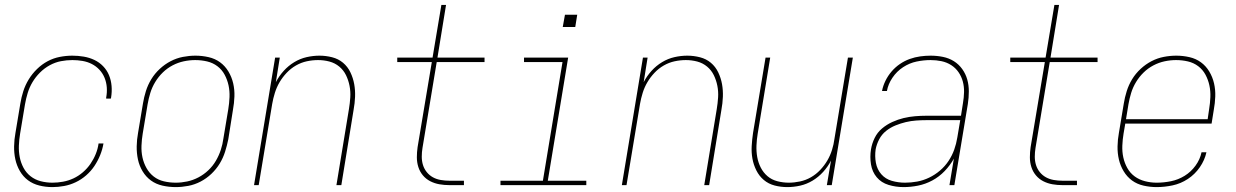

<svg xmlns="http://www.w3.org/2000/svg" viewBox="-20 -755 5040 783"><path d="M194 8Q166 8 140 1.5Q114 -5 94 -20Q74 -35 61 -57.5Q48 -80 42.5 -105.5Q37 -131 37.5 -158.5Q38 -186 43 -213L63 -333Q67 -358 75 -383Q83 -408 97 -431Q111 -454 131 -473.5Q151 -493 174.5 -505.5Q198 -518 224 -523Q250 -528 275 -528Q299 -528 322 -524Q345 -520 365 -510.5Q385 -501 400.5 -485Q416 -469 424.5 -448.5Q433 -428 435 -404.5Q437 -381 433 -357Q433 -356 432.5 -355Q432 -354 432 -353H413Q413 -354 413 -355Q413 -356 413 -357Q417 -378 415.5 -398.5Q414 -419 406.5 -437.5Q399 -456 385.5 -470.5Q372 -485 354.5 -494Q337 -503 316.5 -506.5Q296 -510 275 -510Q252 -510 228.5 -505.5Q205 -501 183 -489Q161 -477 143 -459Q125 -441 112.5 -420Q100 -399 93 -376Q86 -353 82 -330L62 -210Q58 -186 57 -161.5Q56 -137 60.5 -114Q65 -91 76 -70.5Q87 -50 105 -36Q123 -22 146 -16Q169 -10 194 -10Q215 -10 237 -14Q259 -18 279.5 -27.5Q300 -37 318 -52.5Q336 -68 349 -87Q362 -106 370.5 -127Q379 -148 382 -170H402Q398 -146 388.5 -122.5Q379 -99 365 -78Q351 -57 331.5 -40Q312 -23 289 -12Q266 -1 241.5 3.5Q217 8 194 8Z M697 8Q669 8 642.5 2Q616 -4 595.5 -19Q575 -34 561.5 -56.5Q548 -79 542.5 -105Q537 -131 537.5 -158.5Q538 -186 543 -213L563 -333Q567 -358 575 -383.5Q583 -409 597 -432Q611 -455 631.5 -474Q652 -493 676 -505.5Q700 -518 726 -523Q752 -528 777 -528Q804 -528 830.5 -522Q857 -516 877.5 -501Q898 -486 911.5 -463.5Q925 -441 931 -415Q937 -389 936 -361.5Q935 -334 930 -307L911 -187Q906 -162 898 -136.5Q890 -111 876 -88Q862 -65 842 -46Q822 -27 798 -14.5Q774 -2 748 3Q722 8 697 8ZM697 -10Q720 -10 743.5 -15Q767 -20 789 -31.5Q811 -43 829.5 -60.5Q848 -78 860.5 -99.5Q873 -121 880.5 -144Q888 -167 891 -190L911 -310Q915 -334 916 -359Q917 -384 912 -407Q907 -430 896 -450.5Q885 -471 866.5 -485Q848 -499 824.5 -504.5Q801 -510 776 -510Q753 -510 729.5 -505Q706 -500 684 -488.5Q662 -477 644 -459.5Q626 -442 613 -420.5Q600 -399 593 -376Q586 -353 582 -330L562 -210Q558 -186 557 -161Q556 -136 561 -113Q566 -90 577.5 -69.5Q589 -49 607 -35Q625 -21 648.5 -15.5Q672 -10 697 -10Z M1016 0 1102 -520H1121L1105 -420Q1118 -445 1137 -466Q1156 -487 1180 -501.5Q1204 -516 1230.5 -522Q1257 -528 1283 -528Q1309 -528 1334.5 -521.5Q1360 -515 1379 -499Q1398 -483 1409 -460Q1420 -437 1424.5 -412Q1429 -387 1428 -360.5Q1427 -334 1422 -307L1372 0H1352L1403 -310Q1407 -334 1408.5 -358Q1410 -382 1405.5 -405Q1401 -428 1391 -448.5Q1381 -469 1363.5 -483.5Q1346 -498 1323.5 -504Q1301 -510 1277 -510Q1254 -510 1231 -505Q1208 -500 1187 -488Q1166 -476 1149 -458Q1132 -440 1120 -419.5Q1108 -399 1101 -376.5Q1094 -354 1090 -331L1035 0Z M1813 0Q1792 0 1772 -3.5Q1752 -7 1734.5 -16Q1717 -25 1704.5 -40Q1692 -55 1686 -74Q1680 -93 1680 -113.5Q1680 -134 1683 -155L1741 -502H1600V-520H1744L1780 -735H1799L1764 -520H1956V-502H1761L1703 -152Q1700 -134 1700 -116Q1700 -98 1705 -82Q1710 -66 1720.5 -53Q1731 -40 1745.5 -32Q1760 -24 1777.5 -21Q1795 -18 1813 -18H1872V0Z M2021 0V-18H2194L2274 -502H2117V-520H2297L2214 -18H2371V0ZM2275 -645 2284 -695H2334L2326 -645Z M2516 0 2602 -520H2621L2605 -420Q2618 -445 2637 -466Q2656 -487 2680 -501.5Q2704 -516 2730.5 -522Q2757 -528 2783 -528Q2809 -528 2834.5 -521.5Q2860 -515 2879 -499Q2898 -483 2909 -460Q2920 -437 2924.5 -412Q2929 -387 2928 -360.5Q2927 -334 2922 -307L2872 0H2852L2903 -310Q2907 -334 2908.5 -358Q2910 -382 2905.5 -405Q2901 -428 2891 -448.5Q2881 -469 2863.5 -483.5Q2846 -498 2823.5 -504Q2801 -510 2777 -510Q2754 -510 2731 -505Q2708 -500 2687 -488Q2666 -476 2649 -458Q2632 -440 2620 -419.5Q2608 -399 2601 -376.5Q2594 -354 2590 -331L2535 0Z M3191 8Q3164 8 3139 1.5Q3114 -5 3095 -21Q3076 -37 3064.5 -60Q3053 -83 3048.5 -108Q3044 -133 3045.5 -159.5Q3047 -186 3051 -213L3102 -520H3121L3070 -210Q3066 -186 3065 -162Q3064 -138 3068 -115Q3072 -92 3082.5 -71.5Q3093 -51 3110 -36.5Q3127 -22 3150 -16Q3173 -10 3197 -10Q3219 -10 3242.5 -15Q3266 -20 3287 -32Q3308 -44 3325 -62Q3342 -80 3354 -100.5Q3366 -121 3373 -143.5Q3380 -166 3383 -189L3438 -520H3458L3372 0H3352L3369 -100Q3356 -75 3337 -54Q3318 -33 3294 -18.5Q3270 -4 3243.5 2Q3217 8 3191 8Z M3665 8Q3633 8 3603.5 -1Q3574 -10 3555.5 -32Q3537 -54 3532 -84.5Q3527 -115 3532 -146Q3536 -170 3547 -192.5Q3558 -215 3577 -231Q3596 -247 3619 -257.5Q3642 -268 3665 -273.5Q3688 -279 3711.5 -281Q3735 -283 3758 -283H3899L3907 -334Q3911 -357 3911.5 -379.5Q3912 -402 3906.5 -422.5Q3901 -443 3889 -460.5Q3877 -478 3859 -489.5Q3841 -501 3819.5 -505.5Q3798 -510 3775 -510Q3747 -510 3718 -504Q3689 -498 3663 -481Q3637 -464 3619.5 -438Q3602 -412 3597 -384H3577Q3581 -405 3591 -425.5Q3601 -446 3616 -463.5Q3631 -481 3650 -494Q3669 -507 3690 -514.5Q3711 -522 3732.5 -525Q3754 -528 3775 -528Q3801 -528 3825.5 -523Q3850 -518 3870 -505.5Q3890 -493 3904 -473.5Q3918 -454 3924.5 -431Q3931 -408 3931 -382.5Q3931 -357 3927 -331L3872 0H3852L3870 -108Q3855 -81 3832.5 -57.5Q3810 -34 3782 -19Q3754 -4 3724 2Q3694 8 3665 8ZM3671 -10Q3695 -10 3720 -14.5Q3745 -19 3769 -30.5Q3793 -42 3813.5 -59.5Q3834 -77 3848.5 -99Q3863 -121 3871.5 -145Q3880 -169 3884 -194L3896 -265H3758Q3738 -265 3716.5 -263.5Q3695 -262 3674 -257Q3653 -252 3632 -243.5Q3611 -235 3593.5 -221Q3576 -207 3565.5 -187Q3555 -167 3551 -146Q3547 -118 3552 -91Q3557 -64 3574 -44.5Q3591 -25 3617 -17.5Q3643 -10 3671 -10Z M4313 0Q4292 0 4272 -3.5Q4252 -7 4234.5 -16Q4217 -25 4204.5 -40Q4192 -55 4186 -74Q4180 -93 4180 -113.5Q4180 -134 4183 -155L4241 -502H4100V-520H4244L4280 -735H4299L4264 -520H4456V-502H4261L4203 -152Q4200 -134 4200 -116Q4200 -98 4205 -82Q4210 -66 4220.5 -53Q4231 -40 4245.5 -32Q4260 -24 4277.5 -21Q4295 -18 4313 -18H4372V0Z M4697 8Q4670 8 4643.5 2Q4617 -4 4596.5 -19Q4576 -34 4562.5 -56.5Q4549 -79 4543 -104.5Q4537 -130 4537.5 -158Q4538 -186 4543 -213L4563 -333Q4567 -358 4575 -383.5Q4583 -409 4597 -432Q4611 -455 4631.5 -474Q4652 -493 4676 -505.5Q4700 -518 4726 -523Q4752 -528 4777 -528Q4804 -528 4830.5 -522Q4857 -516 4877.5 -501Q4898 -486 4911.5 -463.5Q4925 -441 4931 -415Q4937 -389 4936 -361.5Q4935 -334 4930 -307L4921 -251H4569L4562 -210Q4558 -186 4557 -161Q4556 -136 4561 -113Q4566 -90 4577.5 -69.5Q4589 -49 4607.5 -35.5Q4626 -22 4649.5 -16Q4673 -10 4697 -10Q4726 -10 4755.5 -16Q4785 -22 4811 -38Q4837 -54 4855.5 -79.5Q4874 -105 4880 -134H4900Q4893 -102 4873 -73Q4853 -44 4824 -25Q4795 -6 4762 1Q4729 8 4697 8ZM4572 -269H4905L4911 -310Q4915 -334 4916 -359Q4917 -384 4912 -407Q4907 -430 4896 -450.5Q4885 -471 4866.5 -485Q4848 -499 4824.5 -504.5Q4801 -510 4776 -510Q4753 -510 4729.5 -505Q4706 -500 4684 -488.5Q4662 -477 4644 -459.5Q4626 -442 4613 -420.5Q4600 -399 4593 -376Q4586 -353 4582 -330Z"/></svg>

Font: Iosevka SS04 Thin Oblique
Style: Regular
Weight: 100
Italic angle: -9°
Monospace: yes
Designer: Belleve Invis
Foundry: Belleve Invis
Version: Version 19.0.0; ttfautohint (v1.8.4)